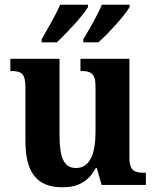

<svg xmlns="http://www.w3.org/2000/svg" viewBox="-20 -786 664 816"><path d="M334 -619V-606H398C441 -644 511 -721 531 -756V-766H413C394 -721 361 -664 334 -619ZM157 -619V-606H221C263 -644 334 -721 354 -756V-766H236C216 -721 183 -664 157 -619ZM246 10C310 10 356 -14 387 -72H391L412 0H600V-52H592C556 -52 530 -57 530 -115V-536H322V-484H326C362 -484 386 -478 386 -419V-226C386 -132 362 -72 303 -72C248 -72 233 -123 233 -213V-536H24V-484H28C73 -484 88 -472 88 -414V-188C88 -52 137 10 246 10Z"/></svg>

Font: Noto Serif Myanmar SemiCondensed
Style: Bold
Weight: 700
Width: 4
Designer: Ben Mitchell and the Monotype Design Team
Foundry: Monotype Imaging Inc.
Version: Version 2.106